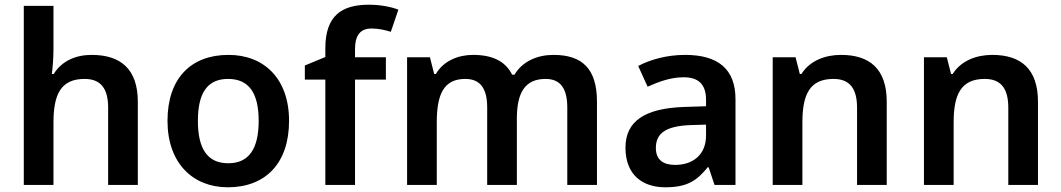

<svg xmlns="http://www.w3.org/2000/svg" viewBox="-20 -785 4503 815"><path d="M207 -579V-760H81V0H207V-265C207 -384 238 -450 339 -450C408 -450 439 -409 439 -328V0H565V-353C565 -492 492 -552 369 -552C301 -552 242 -526 208 -471H200C203 -491 207 -536 207 -579Z M1207 -272C1207 -452 1100 -552 950 -552C790 -552 691 -452 691 -272C691 -92 799 10 947 10C1107 10 1207 -92 1207 -272ZM820 -272C820 -387 858 -450 948 -450C1039 -450 1078 -387 1078 -272C1078 -157 1039 -92 949 -92C858 -92 820 -157 820 -272Z M1618 -447V-542H1487V-577C1487 -633 1508 -664 1557 -664C1589 -664 1616 -657 1639 -650L1671 -744C1643 -755 1598 -765 1546 -765C1431 -765 1361 -719 1361 -580V-543L1274 -507V-447H1361V0H1487V-447Z M2329 -552C2263 -552 2198 -526 2164 -468H2154C2125 -526 2069 -552 1988 -552C1925 -552 1863 -527 1830 -471H1823L1805 -542H1708V0H1834V-265C1834 -384 1863 -450 1955 -450C2019 -450 2048 -409 2048 -329V0H2174V-282C2174 -391 2208 -450 2296 -450C2359 -450 2388 -409 2388 -329V0H2514V-353C2514 -493 2452 -552 2329 -552Z M2888 -552C2813 -552 2742 -533 2689 -505L2729 -417C2778 -439 2828 -457 2882 -457C2942 -457 2977 -430 2977 -361V-334L2883 -331C2716 -325 2635 -270 2635 -158C2635 -43 2707 10 2804 10C2894 10 2937 -16 2984 -75H2988L3013 0H3102V-364C3102 -492 3028 -552 2888 -552ZM2911 -254 2977 -256V-210C2977 -127 2920 -85 2846 -85C2797 -85 2764 -105 2764 -157C2764 -215 2800 -250 2911 -254Z M3550 -552C3482 -552 3417 -527 3382 -471H3375L3357 -542H3260V0H3386V-265C3386 -384 3417 -450 3518 -450C3587 -450 3618 -409 3618 -328V0H3744V-353C3744 -493 3671 -552 3550 -552Z M4192 -552C4124 -552 4059 -527 4024 -471H4017L3999 -542H3902V0H4028V-265C4028 -384 4059 -450 4160 -450C4229 -450 4260 -409 4260 -328V0H4386V-353C4386 -493 4313 -552 4192 -552Z"/></svg>

Font: Noto Sans Gurmukhi SemiBold
Style: Regular
Weight: 600
Designer: Jelle Bosma - Monotype Design Team
Foundry: Monotype Imaging Inc.
Version: Version 2.004